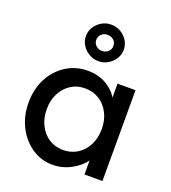

<svg xmlns="http://www.w3.org/2000/svg" viewBox="-148 -924 928 1043"><g transform="rotate(20 316.5 -402.5)"><path d="M274 10Q209 10 155.5 -26Q102 -62 70 -124Q38 -186 38 -264Q38 -343 70.5 -404.5Q103 -466 158.5 -501Q214 -536 283 -536Q342 -536 387.5 -510.5Q433 -485 457 -445V-525H561V0H457V-81Q430 -43 380.5 -16.5Q331 10 274 10ZM301 -85Q348 -85 384 -108Q420 -131 440.5 -171.5Q461 -212 461 -264Q461 -315 440.5 -355Q420 -395 384 -418Q348 -441 301 -441Q255 -441 219.5 -418Q184 -395 163.5 -355Q143 -315 143 -264Q143 -212 163.5 -171.5Q184 -131 219.5 -108Q255 -85 301 -85ZM316 -604Q288 -604 263 -618.5Q238 -633 222.5 -657Q207 -681 207 -709Q207 -738 222 -762Q237 -786 262 -800.5Q287 -815 316 -815Q346 -815 371 -800.5Q396 -786 411 -762Q426 -738 426 -709Q426 -681 411 -657Q396 -633 371 -618.5Q346 -604 316 -604ZM316 -663Q337 -663 351.5 -676.5Q366 -690 366 -709Q366 -730 351.5 -743Q337 -756 316 -756Q295 -756 281 -742.5Q267 -729 267 -709Q267 -690 281.5 -676.5Q296 -663 316 -663Z"/></g></svg>

Font: Lexend
Style: Regular
Weight: 400
Designer: Bonnie Shaver-Troup, Thomas Jockin
Foundry: Lexend
Version: Version 1.007; ttfautohint (v1.8.3)